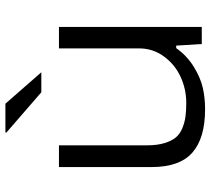

<svg xmlns="http://www.w3.org/2000/svg" viewBox="-54 -709 775 707"><g transform="rotate(-90 333.5 -355.5)"><path d="M420.9 -590.8H347.2L199.2 -719.2V-723.1H305.2ZM285.2 12.2Q178.2 12.2 125 -34.7Q71.8 -81.5 71.8 -185.1V-525.9H151.9V-201.2Q151.9 -164.6 159.9 -137.9Q168 -111.3 180.7 -95.9Q193.4 -80.6 214.6 -71.8Q235.8 -63 257.1 -60.1Q278.3 -57.1 308.1 -57.1Q358.4 -57.1 403.8 -77.9Q449.2 -98.6 479 -139.2Q508.8 -179.7 508.8 -231V-525.9H587.9V0H524.9L519 -94.2H509.8Q481.9 -54.7 441.7 -29.8Q401.4 -4.9 364 3.7Q326.7 12.2 285.2 12.2Z"/></g></svg>

Font: Archivo Expanded Light
Style: Regular
Weight: 300
Width: 7
Designer: Hector Gatti
Foundry: Omnibus-Type
Version: Version 2.001